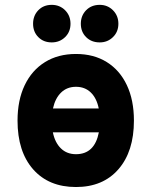

<svg xmlns="http://www.w3.org/2000/svg" viewBox="-20 -740 609 772"><path d="M285.5 12Q176 12 113.2 -59.2Q50.5 -130.5 50.5 -255Q50.5 -337 79.2 -397.2Q108 -457.5 160.8 -490.2Q213.5 -523 285.5 -523Q357 -523 409.2 -490.5Q461.5 -458 490 -397.8Q518.5 -337.5 518.5 -255Q518.5 -131 456.2 -59.5Q394 12 285.5 12ZM285.5 -391Q249.5 -391 225.8 -368Q202 -345 193 -304H377Q368.5 -345.5 345 -368.2Q321.5 -391 285.5 -391ZM285.5 -120Q360.5 -120 377.5 -208H192.5Q201 -166.5 225 -143.2Q249 -120 285.5 -120ZM381 -569.5Q347.5 -569.5 326.2 -590.8Q305 -612 305 -644.5Q305 -677 326.2 -698.8Q347.5 -720.5 381 -720.5Q412.5 -720.5 434.2 -698.8Q456 -677 456 -644.5Q456 -612 434.2 -590.8Q412.5 -569.5 381 -569.5ZM188 -569.5Q155 -569.5 134 -590.8Q113 -612 113 -644.5Q113 -677 134 -698.8Q155 -720.5 188 -720.5Q220 -720.5 241.8 -698.8Q263.5 -677 263.5 -644.5Q263.5 -612 241.8 -590.8Q220 -569.5 188 -569.5Z"/></svg>

Font: Overpass ExtraBold
Style: Regular
Weight: 800
Designer: Delve Withrington, Dave Bailey, Thomas Jockin
Foundry: Delve Fonts LLC
Version: Version 4.000; ttfautohint (v1.8.3)